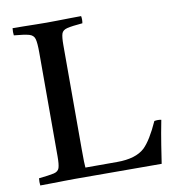

<svg xmlns="http://www.w3.org/2000/svg" viewBox="-79 -772 773 844"><g transform="rotate(-10 307.0 -350.0)"><path d="M33 1Q31 -14 33 -31Q80 -36 100 -40.5Q120 -45 125 -60.5Q130 -76 130 -111V-576Q130 -618 125 -636Q120 -654 99.5 -659.5Q79 -665 33 -669Q31 -684 33 -701Q54 -701 82.5 -700.5Q111 -700 139 -699.5Q167 -699 185 -699Q204 -699 232.5 -699.5Q261 -700 290.5 -700.5Q320 -701 339 -701Q342 -686 339 -669Q292 -665 271 -660Q250 -655 245 -640Q240 -625 240 -589V-124Q240 -90 240.5 -69.5Q241 -49 242 -42H384Q467 -42 507 -79Q540 -111 576 -191Q592 -194 607 -191Q595 -130 587.5 -81.5Q580 -33 575 0Q478 0 381.5 -0.5Q285 -1 188 -1Q169 -1 140 -0.5Q111 0 82 0.5Q53 1 33 1Z"/></g></svg>

Font: Tiro Devanagari Sanskrit
Style: Regular
Weight: 400
Designer: Devanagari: John Hudson & Fiona Ross. Latin: John Hudson.
Foundry: Tiro Typeworks Ltd.
Version: Version 1.52